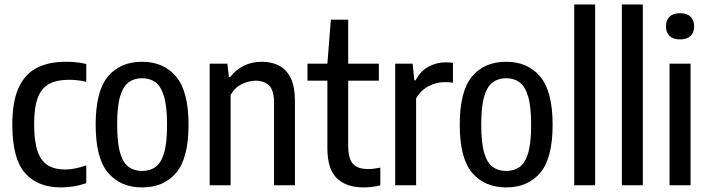

<svg xmlns="http://www.w3.org/2000/svg" viewBox="-20 -828 3166 858"><path d="M252.5 9.5Q148 9.5 91.5 -55Q35 -119.5 35 -271.5Q35 -374 63.2 -435.8Q91.5 -497.5 144.8 -524.8Q198 -552 273.5 -552Q296 -552 319.5 -549.8Q343 -547.5 365.5 -542V-462.5Q344.5 -467.5 324 -469.5Q303.5 -471.5 289 -471.5Q235.5 -471.5 201 -453.8Q166.5 -436 149.5 -392.8Q132.5 -349.5 132.5 -274Q132.5 -196 148.2 -151.5Q164 -107 194.8 -88.8Q225.5 -70.5 271.5 -70.5Q312.5 -70.5 365.5 -89V-9.5Q336.5 0.5 308 5Q279.5 9.5 252.5 9.5Z M615 9.5Q519 9.5 463.2 -55.5Q407.5 -120.5 407.5 -270.5Q407.5 -421.5 462.8 -486.8Q518 -552 615 -552Q711 -552 766.8 -486Q822.5 -420 822.5 -271Q822.5 -121 767.2 -55.8Q712 9.5 615 9.5ZM615 -64Q649.5 -64 674.5 -81.5Q699.5 -99 713 -143.5Q726.5 -188 726.5 -269Q726.5 -352.5 712.8 -397.8Q699 -443 674 -460.8Q649 -478.5 615 -478.5Q581 -478.5 556 -461Q531 -443.5 517.2 -398.8Q503.5 -354 503.5 -272.5Q503.5 -189.5 517 -144.2Q530.5 -99 555.5 -81.5Q580.5 -64 615 -64Z M917 0V-543.5H996L1003 -484H1008.5Q1063 -552 1150.5 -552Q1192.5 -552 1225.8 -535.5Q1259 -519 1278.5 -480.2Q1298 -441.5 1298 -375.5V0H1204.5V-369Q1204.5 -425.5 1181.8 -446.5Q1159 -467.5 1122 -467.5Q1095 -467.5 1063 -453.2Q1031 -439 1010.5 -403.5V0Z M1604.5 9.5Q1528 9.5 1485.5 -31.2Q1443 -72 1443 -166.5V-467.5H1354V-543.5H1443L1458.5 -740H1536V-543.5H1673V-467.5H1536V-178.5Q1536 -118.5 1557.5 -95.5Q1579 -72.5 1625.5 -72.5Q1638 -72.5 1651.2 -74.2Q1664.5 -76 1679.5 -79V0.5Q1663.5 4.5 1643.2 7Q1623 9.5 1604.5 9.5Z M1746 0V-543.5H1824L1831.5 -469H1837Q1859.5 -511 1895.2 -530.2Q1931 -549.5 1972 -549.5Q1981.5 -549.5 1989.8 -548.8Q1998 -548 2004 -547V-458.5Q1994.5 -460 1985.5 -460.5Q1976.5 -461 1966.5 -461Q1929 -461 1893.8 -442Q1858.5 -423 1839.5 -388V0Z M2242 9.5Q2146 9.5 2090.2 -55.5Q2034.5 -120.5 2034.5 -270.5Q2034.5 -421.5 2089.8 -486.8Q2145 -552 2242 -552Q2338 -552 2393.8 -486Q2449.5 -420 2449.5 -271Q2449.5 -121 2394.2 -55.8Q2339 9.5 2242 9.5ZM2242 -64Q2276.5 -64 2301.5 -81.5Q2326.5 -99 2340 -143.5Q2353.5 -188 2353.5 -269Q2353.5 -352.5 2339.8 -397.8Q2326 -443 2301 -460.8Q2276 -478.5 2242 -478.5Q2208 -478.5 2183 -461Q2158 -443.5 2144.2 -398.8Q2130.5 -354 2130.5 -272.5Q2130.5 -189.5 2144 -144.2Q2157.5 -99 2182.5 -81.5Q2207.5 -64 2242 -64Z M2546 0V-808H2639.5V0Z M2759 0V-808H2852.5V0Z M2972 0V-543.5H3066V0ZM3019 -652Q2988 -652 2972 -667.5Q2956 -683 2956 -710.5Q2956 -737.5 2972 -753.2Q2988 -769 3019 -769Q3050 -769 3066 -753.2Q3082 -737.5 3082 -710.5Q3082 -683 3066 -667.5Q3050 -652 3019 -652Z"/></svg>

Font: Encode Sans Condensed Medium
Style: Regular
Weight: 500
Width: 3
Designer: Multiple Designers
Foundry: Impallari Type
Version: Version 3.000; ttfautohint (v1.8.3) -l 8 -r 50 -G 200 -x 14 